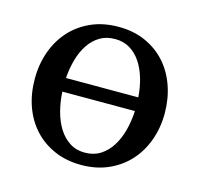

<svg xmlns="http://www.w3.org/2000/svg" viewBox="-81 -580 705 679"><g transform="rotate(15 272.0 -241.0)"><path d="M140.1 -221.2Q142.1 -183.6 151.1 -149.7Q160.2 -115.7 176.5 -89.8Q192.9 -64 216.6 -48.6Q240.2 -33.2 272 -33.2Q304.2 -33.2 328.4 -48.3Q352.5 -63.5 369.1 -89.4Q385.7 -115.2 394.8 -149.2Q403.8 -183.1 405.8 -221.2ZM404.8 -271Q402.3 -307.6 392.8 -339.8Q383.3 -372.1 366.9 -396.5Q350.6 -420.9 327.1 -435.1Q303.7 -449.2 272.9 -449.2Q241.2 -449.2 217.5 -435.1Q193.8 -420.9 177.5 -396.5Q161.1 -372.1 151.9 -339.8Q142.6 -307.6 140.1 -271ZM509.8 -240.2Q509.8 -187 492.9 -140.9Q476.1 -94.7 445.1 -60.8Q414.1 -26.9 369.9 -7.3Q325.7 12.2 271 12.2Q216.3 12.2 172.4 -7.1Q128.4 -26.4 97.7 -60.1Q66.9 -93.8 50.5 -139.9Q34.2 -186 34.2 -240.2Q34.2 -293.5 50.8 -339.8Q67.4 -386.2 98.6 -420.7Q129.9 -455.1 174.1 -474.6Q218.3 -494.1 273.9 -494.1Q329.6 -494.1 373.5 -474.1Q417.5 -454.1 447.8 -419.7Q478 -385.3 493.9 -339.1Q509.8 -293 509.8 -240.2Z"/></g></svg>

Font: Charis SIL
Style: Regular
Weight: 400
Foundry: SIL International
Version: Version 4.112